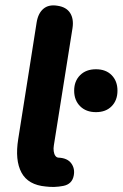

<svg xmlns="http://www.w3.org/2000/svg" viewBox="-20 -701 465 728"><path d="M153.8 6.2Q86.8 0.4 61.5 -46.5Q36.1 -93.5 49.2 -174.3Q71 -308.5 91.5 -441.7Q105.7 -528.8 118.9 -615.9Q124.5 -650.8 144.7 -667.8Q164.8 -684.8 198.1 -679.2Q231.4 -674.4 245.9 -651.8Q260.3 -629.1 254.9 -594.2Q220 -372.5 184.2 -149.8Q182.2 -138.5 183.7 -127.5Q185.2 -116.6 189.9 -110.2Q194.6 -103.7 201.4 -103.3Q235.3 -101.9 250.1 -81.8Q264.9 -61.7 259.5 -34.8Q253.3 -2.7 219.9 3.9Q186.5 10.4 153.8 6.2ZM261.2 -357.2Q261.2 -393.5 283.7 -415.9Q306.1 -438.4 343.8 -438.4Q381.5 -438.4 403.4 -416Q425.4 -393.5 425.4 -357.3Q425.4 -320.7 403.4 -298.3Q381.5 -275.8 343.8 -275.8Q306.1 -275.8 283.7 -298.4Q261.2 -320.9 261.2 -357.2Z"/></svg>

Font: SN Pro Thin
Style: Italic
Weight: 200
Italic angle: -9°
Designer: Tobias Whetton
Foundry: Supernotes
Version: Version 1.003;Glyphs 3.3 (3324)